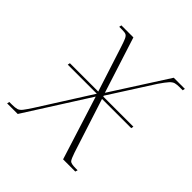

<svg xmlns="http://www.w3.org/2000/svg" viewBox="-165 -647 757 757"><g transform="rotate(45 213.5 -268.0)"><path d="M-14 0 -12 -10H2Q21 -10 30.5 -13Q40 -16 48.5 -27Q57 -38 72 -61L209 -277H47L49 -287H207L147 -473Q139 -498 134 -509Q129 -520 122.5 -523Q116 -526 102 -526H85L87 -536H154L229 -302L379 -536H441L439 -526H422Q407 -526 397.5 -523.5Q388 -521 378 -510Q368 -499 351 -474L234 -291L235 -287H403L401 -277H238L311 -51Q320 -24 326 -17Q332 -10 359 -10H369L366 0H298L214 -266L45 0Z"/></g></svg>

Font: Noto Serif Display SemiCondensed Thin
Style: Italic
Weight: 100
Width: 4
Italic angle: -12°
Designer: Monotype Design Team
Foundry: Monotype Imaging Inc.
Version: Version 2.009